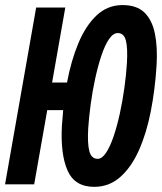

<svg xmlns="http://www.w3.org/2000/svg" viewBox="-31 -723 637 753"><path d="M338.4 9.8Q261.7 9.8 233.6 -54.9Q205.6 -119.6 211.9 -231Q213.9 -261.7 216.8 -291H154.3L103 0H-11.2L110.8 -693.4H225.1L173.3 -399.4H231.9Q248 -486.3 277.1 -555.2Q306.2 -624 348.9 -663.6Q391.6 -703.1 449.7 -703.1Q504.9 -703.1 535.2 -674.1Q565.4 -645 576.4 -591.8Q587.4 -538.6 583 -465.8Q577.1 -371.6 560.3 -285.9Q543.5 -200.2 513.7 -133.5Q483.9 -66.9 440.4 -28.6Q397 9.8 338.4 9.8ZM352.1 -100.1Q369.1 -100.1 385 -124Q400.9 -147.9 414.6 -188.2Q428.2 -228.5 439 -277.8Q449.7 -327.1 456.8 -378.4Q463.9 -429.7 466.8 -475.6Q470.2 -535.6 462.6 -564.5Q455.1 -593.3 430.7 -593.3Q412.6 -593.3 396.2 -569.1Q379.9 -544.9 366.5 -504.4Q353 -463.9 342.3 -414.6Q331.5 -365.2 324.7 -314.5Q317.9 -263.7 314.9 -219.2Q311.5 -158.7 319.6 -129.4Q327.6 -100.1 352.1 -100.1Z"/></svg>

Font: Cascadia Code NF SemiBold
Style: Italic
Weight: 600
Italic angle: -10°
Monospace: yes
Designer: Aaron Bell
Foundry: Saja Typeworks
Version: Version 2404.023; ttfautohint (v1.8.4)